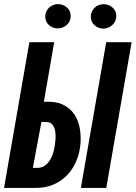

<svg xmlns="http://www.w3.org/2000/svg" viewBox="-29 -917 663 937"><path d="M185.1 -420.4 235.4 -710.9H114.3L-9.3 0H142.1Q190.4 1 229.5 -15.4Q268.6 -31.7 297.4 -61Q325.7 -89.8 342.8 -129.9Q359.9 -169.9 363.8 -216.3Q366.7 -255.4 360.1 -291.7Q353.5 -328.1 335.4 -356.4Q317.4 -384.3 287.4 -401.6Q257.3 -418.9 214.4 -420.4ZM173.3 -322.3 200.7 -321.3Q218.8 -319.8 227.5 -308.1Q236.3 -296.4 239.7 -280.8Q242.7 -264.6 242.2 -247.3Q241.7 -230 239.7 -217.3Q237.8 -198.7 232.4 -178Q227.1 -157.2 217.3 -139.6Q207.5 -122.1 191.9 -110.1Q176.3 -98.1 153.8 -97.7H131.3ZM489.7 0 613.3 -710.9H489.3L365.7 0ZM191.9 -835.9Q191.9 -810.5 210.2 -794.4Q228.5 -778.3 254.4 -778.3Q279.3 -779.3 297.6 -795.9Q315.9 -812.5 315.9 -839.4Q315.9 -864.7 297.1 -880.9Q278.3 -897 253.4 -897Q228 -896 210 -879.2Q191.9 -862.3 191.9 -835.9ZM414.1 -835.4Q414.1 -810.1 432.6 -793.7Q451.2 -777.3 476.6 -777.3Q501.5 -778.3 519.8 -795.4Q538.1 -812.5 538.6 -838.9Q538.6 -865.2 519.3 -881.1Q500 -897 475.6 -896.5Q449.7 -896 432.1 -878.7Q414.6 -861.3 414.1 -835.4Z"/></svg>

Font: Roboto Mono SemiBold
Style: Italic
Weight: 600
Italic angle: -10°
Monospace: yes
Designer: Google
Version: Version 3.000